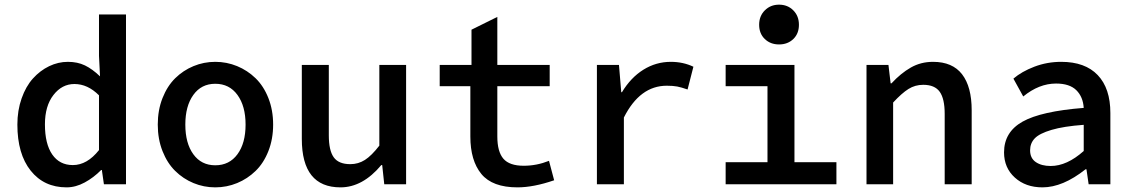

<svg xmlns="http://www.w3.org/2000/svg" viewBox="-20 -787 4837 820"><path d="M264.2 13.2Q168 13.2 111.1 -58.1Q54.2 -129.4 54.2 -254.9Q54.2 -315.4 72.3 -366.7Q90.3 -418 120.6 -451.7Q150.9 -485.4 189.7 -504.2Q228.5 -522.9 270 -522.9Q311 -522.9 342.8 -507.6Q374.5 -492.2 407.2 -460.9L402.8 -548.8V-725.1H518.1V0H423.8L415 -61H412.1Q379.9 -28.3 341.6 -7.6Q303.2 13.2 264.2 13.2ZM291 -82Q352.1 -82 402.8 -146V-379.9Q354.5 -428.2 297.9 -428.2Q244.6 -428.2 208.3 -381.3Q171.9 -334.5 171.9 -255.9Q171.9 -172.4 203.1 -127.2Q234.4 -82 291 -82Z M992.7 -5.1Q948.2 13.2 899.4 13.2Q850.6 13.2 806.4 -5.1Q762.2 -23.4 728.3 -56.9Q694.3 -90.3 674.1 -141.6Q653.8 -192.9 653.8 -254.9Q653.8 -316.9 674.1 -368.2Q694.3 -419.4 728.3 -452.9Q762.2 -486.3 806.4 -504.6Q850.6 -522.9 899.4 -522.9Q948.2 -522.9 992.7 -504.6Q1037.1 -486.3 1071.5 -452.9Q1106 -419.4 1126.2 -368.2Q1146.5 -316.9 1146.5 -254.9Q1146.5 -192.9 1126.2 -141.6Q1106 -90.3 1071.5 -56.9Q1037.1 -23.4 992.7 -5.1ZM899.4 -81.1Q959.5 -81.1 994.1 -128.2Q1028.8 -175.3 1028.8 -254.9Q1028.8 -334 994.1 -381.6Q959.5 -429.2 899.4 -429.2Q839.8 -429.2 805.7 -381.6Q771.5 -334 771.5 -254.9Q771.5 -175.3 805.7 -128.2Q839.8 -81.1 899.4 -81.1Z M1434.1 13.2Q1269 13.2 1269 -193.8V-509.8H1384.3V-209Q1384.3 -144.5 1405.3 -115.2Q1426.3 -85.9 1476.1 -85.9Q1510.3 -85.9 1538.6 -104Q1566.9 -122.1 1600.1 -165V-509.8H1714.4V0H1621.1L1612.3 -82H1608.4Q1528.8 13.2 1434.1 13.2Z M2189.9 13.2Q2083 13.2 2035.9 -43.9Q1988.8 -101.1 1988.8 -204.1V-418.9H1857.9V-509.8H1993.7V-660.2L2104 -714.8V-509.8H2327.6V-418.9H2104V-204.1Q2104 -139.2 2129.9 -109.1Q2155.8 -79.1 2216.8 -79.1Q2272 -79.1 2324.7 -100.1L2346.7 -17.1Q2258.8 13.2 2189.9 13.2Z M2529.3 0V-509.8H2623.5L2633.3 -393.1H2636.2Q2673.8 -455.6 2727.8 -489.3Q2781.7 -522.9 2845.2 -522.9Q2897.5 -522.9 2941.4 -502L2916.5 -404.8Q2890.1 -414.1 2872.3 -417.5Q2854.5 -420.9 2827.6 -420.9Q2712.9 -420.9 2644.5 -285.2V0Z M3307.1 -597.2Q3270.5 -597.2 3246.3 -620.4Q3222.2 -643.6 3222.2 -681.2Q3222.2 -718.8 3246.6 -742.9Q3271 -767.1 3307.1 -767.1Q3343.8 -767.1 3367.9 -742.9Q3392.1 -718.8 3392.1 -681.2Q3392.1 -643.6 3368.2 -620.4Q3344.2 -597.2 3307.1 -597.2ZM3079.1 0V-94.2H3257.8V-418.9H3079.1V-509.8H3373V-94.2H3552.2V0Z M3680.7 0V-509.8H3774.4L3783.7 -431.2H3787.6Q3827.1 -474.1 3869.9 -498.5Q3912.6 -522.9 3964.8 -522.9Q4047.9 -522.9 4088.9 -469.7Q4129.9 -416.5 4129.9 -315.9V0H4014.6V-300.8Q4014.6 -365.2 3993.4 -395Q3972.2 -424.8 3922.9 -424.8Q3888.2 -424.8 3859.9 -407Q3831.5 -389.2 3794.4 -349.1V0Z M4432.1 13.2Q4360.4 13.2 4314.2 -28.6Q4268.1 -70.3 4268.1 -136.2Q4268.1 -223.1 4347.4 -267.6Q4426.8 -312 4608.4 -326.2Q4605.5 -373.5 4576.7 -401.9Q4547.9 -430.2 4490.2 -430.2Q4417.5 -430.2 4350.1 -375L4308.1 -451.2Q4343.3 -481.4 4397.7 -502.2Q4452.1 -522.9 4512.2 -522.9Q4614.3 -522.9 4668.2 -466.3Q4722.2 -409.7 4722.2 -304.2V0H4629.4L4620.1 -64H4616.2Q4519 13.2 4432.1 13.2ZM4467.3 -78.1Q4536.6 -78.1 4608.4 -142.1V-253.9Q4522.5 -247.6 4470.7 -232.2Q4418.9 -216.8 4399.2 -196Q4379.4 -175.3 4379.4 -145Q4379.4 -111.3 4403.8 -94.7Q4428.2 -78.1 4467.3 -78.1Z"/></svg>

Font: Office Code Pro Medium
Style: Regular
Weight: 500
Designer: Nathan Rutzky & Paul D. Hunt
Foundry: Adobe Systems Incorporated
Version: Version 1.004;PS 001.004;hotconv 1.0.70;makeotf.lib2.5.58329